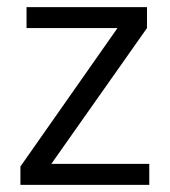

<svg xmlns="http://www.w3.org/2000/svg" viewBox="-20 -517 475 537"><path d="M397.5 0H37.1V-51.3L308.6 -438.5H54.2V-497.1H391.1V-438.5L123.5 -58.6H397.5Z"/></svg>

Font: Bpm'online Open Sans
Style: Regular
Weight: 400
Foundry: Ascender Corporation
Version: Version 1.10